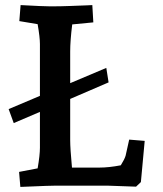

<svg xmlns="http://www.w3.org/2000/svg" viewBox="-20 -730 642 755"><path d="M55 -54 128 -68Q137 -120 137 -149V-290L34 -246L14 -301L137 -353V-557Q137 -583 128 -635L56 -647L61 -710Q151 -705 179 -705Q219 -705 256 -706.5Q293 -708 322 -709L343 -710L347 -642L264 -634Q256 -570 256 -527V-403L398 -463L407 -406L256 -341V-179Q256 -146 263 -71H371Q408 -71 455 -80Q470 -104 474 -118L488 -181L549 -176L534 -14L515 4Q458 2 401 0H201Q177 0 85 4L60 5Z"/></svg>

Font: Andada Pro
Style: Bold
Weight: 700
Designer: Carolina Giovagnoli
Foundry: Huerta Tipografica
Version: Version 3.005; ttfautohint (v1.8.4)